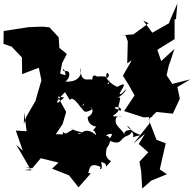

<svg xmlns="http://www.w3.org/2000/svg" viewBox="-83 -959 1113 1103"><path d="M251 -369C222 -368 312 -446 289 -432C322 -381 314 -380 326 -392C348 -394 375 -347 396 -325C424 -342 374 -344 400 -365C387 -338 388 -295 446 -331C415 -361 484 -324 421 -286C420 -227 496 -222 479 -247C429 -169 451 -247 470 -182C401 -242 382 -177 363 -191C418 -206 373 -190 317 -225C372 -190 382 -190 336 -215C284 -186 300 -188 276 -202C293 -166 233 -210 226 -170L277 -247L297 -316L249 -404L286 -399ZM63 0 102 8 151 -50 253 -25 216 10 313 48 368 117 438 38C359 13 392 66 405 63C444 36 408 -37 496 0C480 13 513 29 498 -28C557 -18 496 29 555 -33C494 -67 556 -125 507 -75C574 -133 478 -106 453 -61C531 -78 582 -168 525 -181C572 -206 570 -176 527 -150C599 -150 550 -174 510 -167C581 -133 597 -131 620 -161C646 -187 658 -173 675 -202C703 -160 643 -166 726 -183C641 -211 628 -272 676 -207C686 -217 612 -216 637 -177C620 -222 566 -235 585 -284C615 -301 612 -282 618 -290C521 -289 587 -292 600 -329C536 -345 626 -355 610 -322C569 -330 644 -429 581 -390C654 -428 644 -474 641 -426C652 -477 614 -402 604 -422C635 -476 644 -487 590 -460C586 -462 507 -499 532 -541C556 -529 531 -497 524 -519C436 -526 445 -505 510 -473C556 -472 554 -531 541 -476C508 -485 447 -564 447 -501C422 -511 383 -475 378 -569C394 -530 364 -483 291 -491C317 -501 331 -562 287 -549C269 -554 285 -584 294 -529C276 -521 216 -578 254 -493L274 -597L301 -649L258 -684L254 -745L201 -802L162 -806L81 -803L-62 -781L-63 -707L-16 -691L43 -629L44 -533L140 -570L155 -498L122 -384V-381L68 -288L54 -246L56 -313L70 -205L8 -209L48 -93L10 -128L96 20L56 18L99 13ZM887 -825 792 -771 740 -841 770 -825 684 -762 604 -755 638 -757 651 -722 648 -595 674 -613 623 -524 656 -472 690 -411 630 -321 741 -285 797 -287 772 -295 776 -250 684 -134 750 -191 714 -132 769 -84 718 -30 728 25 734 124 787 78 876 42 835 14 869 -136 816 -156 771 -273 816 -316 910 -306 950 -392 936 -459 1010 -503 907 -477 874 -527 896 -623 888 -583 919 -678 843 -608 821 -673 920 -734V-849L928 -848L936 -939C920 -901 902 -864 887 -825Z"/></svg>

Font: Hussar Lance
Style: ExBd
Weight: 700
Foundry: Cannot Into Space Fonts, PlusOne Fonts
Version: Version 2.270